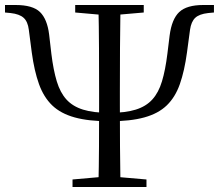

<svg xmlns="http://www.w3.org/2000/svg" viewBox="-26 -748 876 768"><path d="M412 -262.9Q328.3 -262.9 272.5 -278.4Q216.8 -293.8 182.7 -326.6Q148.7 -359.4 129.9 -411.8Q111.1 -464.3 101.1 -538L89.3 -628.8Q85.3 -661.4 68.7 -676.6Q52.1 -691.8 16.7 -695.8L-6 -698V-728H36.3Q104.9 -728 133.9 -699.9Q162.9 -671.7 170.5 -610.1L179.5 -532.6Q187.5 -467.7 201.1 -422.7Q214.7 -377.7 239.7 -350.1Q264.8 -322.4 306.2 -309.5Q347.6 -296.6 412 -296.6Q475.5 -296.6 516.9 -309.5Q558.3 -322.4 583.3 -350.1Q608.4 -377.7 621.9 -422.7Q635.5 -467.7 643.5 -532.6L652.5 -605.9Q661.1 -671.7 691 -699.9Q721 -728 787.2 -728H829.8V-698L806.4 -695.8Q770.9 -691.8 754.8 -676.6Q738.7 -661.4 734.1 -628.8L721.9 -538Q711.9 -464.3 693.5 -411.8Q675.1 -359.4 641.2 -326.6Q607.3 -293.8 551.5 -278.4Q495.7 -262.9 412 -262.9ZM367.6 0Q369.6 -83.6 370 -161.7Q370.4 -239.8 370.4 -325.7V-379.9Q370.4 -464 370 -554.4Q369.6 -644.8 367.6 -728H455.9Q454.5 -645.2 454 -555.1Q453.5 -465 453.5 -379.9V-325.9Q453.5 -241.8 454 -162.9Q454.5 -84.1 455.9 0ZM264.1 0V-30.1L400.6 -42.1H421.3L559.9 -30.1V0ZM274.8 -698V-728H549V-698L421.3 -686.9H400.6Z"/></svg>

Font: Early Summer Mincho VF
Style: Regular
Weight: 250
Designer: GuiWonder
Version: Version 1.002